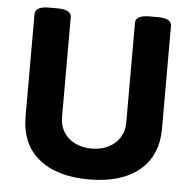

<svg xmlns="http://www.w3.org/2000/svg" viewBox="-51 -753 815 813"><g transform="rotate(5 356.0 -347.0)"><path d="M586 -702Q646 -702 646 -670V-234Q646 -118 569.5 -55Q493 8 356 8Q219 8 142.5 -55Q66 -118 66 -234V-670Q66 -702 126 -702H160Q220 -702 220 -670V-244Q220 -209 237 -181.5Q254 -154 285 -138.5Q316 -123 356 -123Q396 -123 427 -138.5Q458 -154 475.5 -181.5Q493 -209 493 -244V-670Q493 -702 553 -702Z"/></g></svg>

Font: Asap VF Beta
Style: Regular
Weight: 400
Designer: Pablo Cosgaya
Foundry: Pablo Cosgaya
Version: Version 1.007